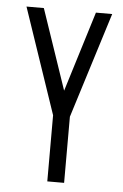

<svg xmlns="http://www.w3.org/2000/svg" viewBox="-48 -659 446 694"><g transform="rotate(5 175.0 -311.5)"><path d="M150 0V-240L20 -623H83L182 -332L272 -623H331L211 -240V0Z"/></g></svg>

Font: Inconsolata ExtraCondensed
Style: Regular
Weight: 400
Width: 2
Monospace: yes
Designer: Raph Levien, Cyreal, Brenton Simpson
Foundry: Raph Levien, Cyreal, Google
Version: Version 3.001; ttfautohint (v1.8.2.53-6de2)